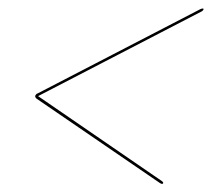

<svg xmlns="http://www.w3.org/2000/svg" viewBox="-20 -572 509 461"><path d="M71 -341.5V-341L464 -544.5Q466 -545.5 467 -546.8Q468 -548 468.5 -549Q469 -550.5 468.5 -551Q468 -551.5 466 -551.5Q465.5 -551.5 464.2 -551.2Q463 -551 461 -550L71 -348Q68 -347 66.8 -345.5Q65.5 -344 64.5 -342Q64 -338.5 68 -335L364 -132.5Q365.5 -131.5 366.8 -131Q368 -130.5 369 -130.5Q371.5 -130.5 372 -132.5Q372 -133.5 371.2 -134.8Q370.5 -136 369 -137Z"/></svg>

Font: Fraunces 120pt
Style: Italic
Weight: 400
Italic angle: -16°
Version: Version 1.000;[b76b70a41]